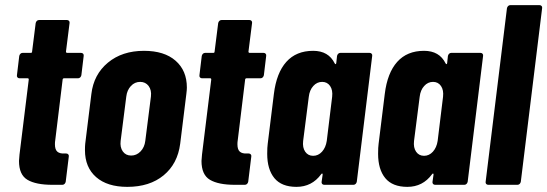

<svg xmlns="http://www.w3.org/2000/svg" viewBox="-20 -720 2132 748"><path d="M284 -415H229Q227 -415 225.5 -413.5Q224 -412 224 -410L195 -172Q194 -167 194 -158Q194 -137 203.5 -129Q213 -121 231 -122H238Q243 -122 246 -118.5Q249 -115 248 -110L236 -12Q235 -7 231.5 -3.5Q228 0 223 0H184Q120 0 87 -19.5Q54 -39 54 -93Q54 -100 56 -118L92 -410Q92 -415 88 -415H56Q51 -415 48 -418.5Q45 -422 46 -427L55 -502Q56 -507 59.5 -510.5Q63 -514 68 -514H100Q105 -514 105 -519L119 -630Q120 -635 123.5 -638.5Q127 -642 132 -642H241Q246 -642 249 -638.5Q252 -635 251 -630L237 -519Q237 -514 242 -514H296Q301 -514 304 -510.5Q307 -507 306 -502L297 -427Q296 -422 292.5 -418.5Q289 -415 284 -415Z M311 -135Q311 -151 312 -160L336 -354Q345 -430 400.5 -476Q456 -522 541 -522Q620 -522 664 -483.5Q708 -445 708 -379Q708 -370 706 -354L682 -160Q672 -82 617.5 -37Q563 8 476 8Q398 8 354.5 -30Q311 -68 311 -135ZM546 -171 568 -344Q571 -369 559 -385Q547 -401 526 -401Q505 -401 490 -385Q475 -369 472 -344L450 -171Q447 -146 458.5 -130Q470 -114 491 -114Q512 -114 527.5 -130Q543 -146 546 -171Z M995 -415H940Q938 -415 936.5 -413.5Q935 -412 935 -410L906 -172Q905 -167 905 -158Q905 -137 914.5 -129Q924 -121 942 -122H949Q954 -122 957 -118.5Q960 -115 959 -110L947 -12Q946 -7 942.5 -3.5Q939 0 934 0H895Q831 0 798 -19.5Q765 -39 765 -93Q765 -100 767 -118L803 -410Q803 -415 799 -415H767Q762 -415 759 -418.5Q756 -422 757 -427L766 -502Q767 -507 770.5 -510.5Q774 -514 779 -514H811Q816 -514 816 -519L830 -630Q831 -635 834.5 -638.5Q838 -642 843 -642H952Q957 -642 960 -638.5Q963 -635 962 -630L948 -519Q948 -514 953 -514H1007Q1012 -514 1015 -510.5Q1018 -507 1017 -502L1008 -427Q1007 -422 1003.5 -418.5Q1000 -415 995 -415Z M1306 -514H1420Q1425 -514 1428 -510.5Q1431 -507 1430 -502L1370 -12Q1369 -7 1365.5 -3.5Q1362 0 1357 0H1243Q1238 0 1235 -3.5Q1232 -7 1233 -12L1237 -40Q1237 -44 1235 -44Q1233 -44 1231 -41Q1195 8 1135 8Q1077 8 1049 -26Q1021 -60 1021 -121Q1021 -146 1023 -160L1047 -354Q1057 -436 1095.5 -479Q1134 -522 1200 -522Q1260 -522 1284 -473Q1286 -470 1287.5 -470Q1289 -470 1290 -474L1293 -502Q1294 -507 1297.5 -510.5Q1301 -514 1306 -514ZM1253 -171 1274 -343Q1277 -369 1266 -385Q1255 -401 1235 -401Q1215 -401 1200.5 -385Q1186 -369 1183 -343L1161 -171Q1158 -145 1169 -129Q1180 -113 1200 -113Q1220 -113 1234.5 -129Q1249 -145 1253 -171Z M1738 -514H1852Q1857 -514 1860 -510.5Q1863 -507 1862 -502L1802 -12Q1801 -7 1797.5 -3.5Q1794 0 1789 0H1675Q1670 0 1667 -3.5Q1664 -7 1665 -12L1669 -40Q1669 -44 1667 -44Q1665 -44 1663 -41Q1627 8 1567 8Q1509 8 1481 -26Q1453 -60 1453 -121Q1453 -146 1455 -160L1479 -354Q1489 -436 1527.5 -479Q1566 -522 1632 -522Q1692 -522 1716 -473Q1718 -470 1719.5 -470Q1721 -470 1722 -474L1725 -502Q1726 -507 1729.5 -510.5Q1733 -514 1738 -514ZM1685 -171 1706 -343Q1709 -369 1698 -385Q1687 -401 1667 -401Q1647 -401 1632.5 -385Q1618 -369 1615 -343L1593 -171Q1590 -145 1601 -129Q1612 -113 1632 -113Q1652 -113 1666.5 -129Q1681 -145 1685 -171Z M1872 -12 1955 -688Q1956 -693 1959.5 -696.5Q1963 -700 1968 -700H2082Q2087 -700 2090 -696.5Q2093 -693 2092 -688L2009 -12Q2008 -7 2004.5 -3.5Q2001 0 1996 0H1882Q1877 0 1874 -3.5Q1871 -7 1872 -12Z"/></svg>

Font: Barlow Condensed
Style: Bold Italic
Weight: 700
Width: 3
Italic angle: -7°
Designer: Jeremy Tribby
Foundry: Tribby Type
Version: Version 1.408